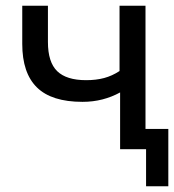

<svg xmlns="http://www.w3.org/2000/svg" viewBox="-20 -523 610 673"><path d="M492 130V0H404V-71H570V130ZM401 0V-199Q372 -183 339 -174.5Q306 -166 269 -166Q161 -166 109.5 -216.5Q58 -267 58 -369V-503H148V-376Q148 -305 180.5 -273.5Q213 -242 282 -242Q317 -242 345 -249.5Q373 -257 399 -274V-503H490V0Z"/></svg>

Font: Mulish Medium
Style: Regular
Weight: 500
Designer: Vernon Adams
Foundry: Vernon Adams
Version: Version 3.603; ttfautohint (v1.8.3)